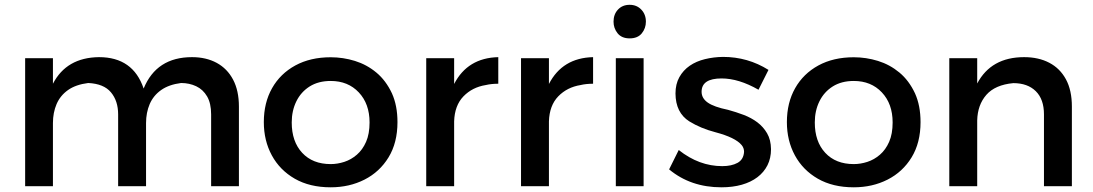

<svg xmlns="http://www.w3.org/2000/svg" viewBox="-20 -774 4544 798"><path d="M973 0H857.5V-298.5Q857.5 -344.5 840.8 -373.2Q824 -402 795.5 -415.5Q767 -429 732.5 -429Q682 -422.5 649.8 -399.8Q617.5 -377 602.2 -341.5Q587 -306 587 -262.5V0H471V-298.5Q471 -354.5 441.2 -390.2Q411.5 -426 346.5 -429Q295 -422.5 262.8 -399.8Q230.5 -377 215.2 -341.5Q200 -306 200 -262.5V0H84.5V-532H200V-426Q256.5 -535 391.5 -536.5Q533 -536.5 577 -406Q630.5 -536.5 778 -536.5Q836.5 -536.5 880.5 -512.8Q924.5 -489 948.8 -443Q973 -397 973 -331Z M1354.5 4.5Q1267.5 4.5 1205.2 -31.2Q1143 -67 1109.8 -128.2Q1076.5 -189.5 1076.5 -266.5Q1076.5 -347 1110.8 -407.5Q1145 -468 1207.5 -502Q1270 -536 1354.5 -536Q1406 -536 1455.2 -520.8Q1504.5 -505.5 1544.2 -472.5Q1584 -439.5 1609 -386Q1632 -335 1632 -266.5Q1632 -181 1595 -120.2Q1558 -59.5 1495 -27.5Q1432 4.5 1354.5 4.5ZM1354.5 -92Q1382.5 -92 1411 -101.2Q1439.5 -110.5 1463.2 -131Q1487 -151.5 1501.5 -184.5Q1516 -217.5 1516 -265Q1516 -342.5 1471.2 -390Q1426.5 -437.5 1354.5 -437.5Q1303.5 -437.5 1267.2 -414.8Q1231 -392 1211.8 -353Q1192.5 -314 1192.5 -265Q1192.5 -185.5 1236 -138.8Q1279.5 -92 1354.5 -92Z M1867.5 0H1751.5V-532H1867.5V-425Q1923.5 -533.5 2051 -536.5V-426Q2022 -426 1999 -420.5Q1943 -411.5 1906.2 -373.5Q1869.5 -335.5 1867.5 -269.5Z M2261.5 0H2145.5V-532H2261.5V-425Q2317.5 -533.5 2445 -536.5V-426Q2416 -426 2393 -420.5Q2337 -411.5 2300.2 -373.5Q2263.5 -335.5 2261.5 -269.5Z M2597 -614.5Q2564 -614.5 2547 -635.5Q2530 -656.5 2530 -684Q2530 -714.5 2548.5 -734.2Q2567 -754 2597 -754Q2626.5 -754 2645.5 -734Q2664.5 -714 2664.5 -684Q2664.5 -656.5 2647.5 -635.5Q2630.5 -614.5 2597 -614.5ZM2655 0H2539.5V-532H2655Z M2978.5 4.5Q2850.5 4.5 2761 -70L2801 -150.5Q2885.5 -83.5 2982 -83.5Q3020.5 -83.5 3045.5 -97.2Q3070.5 -111 3072.5 -143Q3072.5 -159 3062.5 -171Q3036.5 -202.5 2953 -224.5Q2892 -240.5 2845 -269.5Q2788 -305.5 2787.5 -385.5Q2787.5 -424.5 2803.5 -453.2Q2819.5 -482 2846.8 -500.8Q2874 -519.5 2910 -528.2Q2946 -537 2985 -537.5Q3088 -537.5 3174 -483.5L3132.5 -401Q3050.5 -448 2979 -448Q2896 -448 2896 -392.5Q2896 -365.5 2921.8 -347.5Q2947.5 -329.5 3006 -317.5Q3039 -308.5 3070.8 -296.5Q3102.5 -284.5 3127.5 -265.8Q3152.5 -247 3168.2 -220Q3184 -193 3184.5 -154Q3184.5 -116.5 3169.8 -87.2Q3155 -58 3128 -37.5Q3101 -17 3063 -6.2Q3025 4.5 2978.5 4.5Z M3528.5 4.5Q3441.5 4.5 3379.2 -31.2Q3317 -67 3283.8 -128.2Q3250.5 -189.5 3250.5 -266.5Q3250.5 -347 3284.8 -407.5Q3319 -468 3381.5 -502Q3444 -536 3528.5 -536Q3580 -536 3629.2 -520.8Q3678.5 -505.5 3718.2 -472.5Q3758 -439.5 3783 -386Q3806 -335 3806 -266.5Q3806 -181 3769 -120.2Q3732 -59.5 3669 -27.5Q3606 4.5 3528.5 4.5ZM3528.5 -92Q3556.5 -92 3585 -101.2Q3613.5 -110.5 3637.2 -131Q3661 -151.5 3675.5 -184.5Q3690 -217.5 3690 -265Q3690 -342.5 3645.2 -390Q3600.5 -437.5 3528.5 -437.5Q3477.5 -437.5 3441.2 -414.8Q3405 -392 3385.8 -353Q3366.5 -314 3366.5 -265Q3366.5 -185.5 3410 -138.8Q3453.5 -92 3528.5 -92Z M4435 0H4319V-298.5Q4319 -361.5 4285 -395Q4251 -428.5 4191.5 -428.5Q4116 -421.5 4079.5 -379.8Q4043 -338 4041.5 -273.5V0H3925.5V-532H4041.5V-427Q4099.5 -536.5 4236.5 -536.5Q4296.5 -536.5 4341 -513.2Q4385.5 -490 4410.2 -444.5Q4435 -399 4435 -331Z"/></svg>

Font: Argentum Novus Medium
Style: Regular
Weight: 500
Designer: Julieta Ulanovsky (font) & Cristiano Sobral (main changes)
Foundry: Julieta Ulanovsky (font) & Cristiano Sobral (main changes)
Version: Version 3.00;November 27, 2020;FontCreator 13.0.0.2655 64-bi